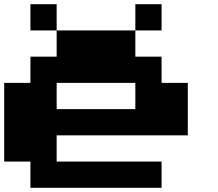

<svg xmlns="http://www.w3.org/2000/svg" viewBox="-20 -1020 1040 915"><path d="M250 -1000V-875H125V-1000ZM750 -875H625V-1000H750ZM875 -625V-375H250V-250H750V-125H125V-250H0V-625H125V-750H250V-875H625V-750H750V-625ZM625 -625H250V-500H625Z"/></svg>

Font: Press Start 2P
Style: Regular
Weight: 400
Designer: CodeMan38
Foundry: CodeMan38
Version: Version 3.000